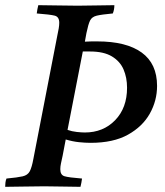

<svg xmlns="http://www.w3.org/2000/svg" viewBox="-32 -721 638 742"><path d="M-12 1Q-12 -6 -11 -15Q-10 -24 -7 -31Q36 -35 55.5 -39.5Q75 -44 83 -59Q91 -74 97 -107L189 -581Q193 -599 195 -611.5Q197 -624 197 -633Q197 -656 179.5 -660.5Q162 -665 110 -669Q112 -685 116 -701Q145 -701 188 -700Q231 -699 268 -699Q302 -699 342 -700Q382 -701 410 -701Q410 -684 404 -669Q361 -665 342 -660.5Q323 -656 316 -641.5Q309 -627 302 -593L296 -560Q309 -561 322 -561Q335 -561 344 -561Q456 -561 515.5 -518Q575 -475 575 -389Q575 -332 547 -282Q519 -232 462.5 -200.5Q406 -169 318 -169Q298 -169 273.5 -171.5Q249 -174 222 -182L210 -119Q206 -101 203.5 -89Q201 -77 201 -67Q201 -45 217 -40Q233 -35 285 -31Q284 -24 282.5 -15Q281 -6 279 1Q250 1 212 0Q174 -1 139 -1Q102 -1 59 0Q16 1 -12 1ZM229 -219Q246 -213 265 -211Q284 -209 296 -209Q367 -209 413 -256.5Q459 -304 459 -382Q459 -421 445.5 -452.5Q432 -484 400.5 -503Q369 -522 316 -522Q308 -522 301.5 -522Q295 -522 288 -522Z"/></svg>

Font: Tiro Devanagari Hindi
Style: Italic
Weight: 400
Italic angle: -11°
Designer: Devanagari: John Hudson & Fiona Ross, assisted by Paul Hanslow. Latin: John Hudson with Paul Hanslow, assisted by Kaja S
Foundry: Tiro Typeworks Ltd.
Version: Version 1.52